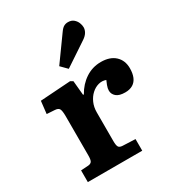

<svg xmlns="http://www.w3.org/2000/svg" viewBox="-193 -939 975 1059"><g transform="rotate(-30 295.0 -409.5)"><path d="M54.5 0V-74.5L101.5 -77.5Q118 -79 124.2 -88.8Q130.5 -98.5 130.5 -126.5V-375.5Q130.5 -410 124 -422.2Q117.5 -434.5 94 -435.5L45.5 -438.5L54.5 -518L247.5 -531L264 -521.5L272.5 -430H277.5Q305 -479.5 349.3 -508.8Q393.5 -538 447.5 -538Q505 -538 537.3 -508Q569.5 -478 569.5 -428Q569.5 -395.5 559.8 -372.2Q550 -349 530.3 -337Q510.5 -325 481.5 -325Q443 -325 425 -340.7Q407 -356.5 407 -378.5Q407 -386 408.5 -393.5Q410 -401 413.8 -411.2Q417.5 -421.5 424.5 -437Q401.5 -445.5 377.5 -439Q353.5 -432.5 333.5 -414.2Q313.5 -396 301.5 -368.7Q289.5 -341.5 289.5 -308.5V-125Q289.5 -99 295.3 -88.8Q301 -78.5 320 -77.5L401 -74V0ZM276 -593.5 237.5 -632.5 349 -787.5Q362 -806 373.8 -812.5Q385.5 -819 400 -819Q422 -819 435.5 -807.5Q449 -796 455.3 -780.5Q461.5 -765 461.5 -751.5Q461.5 -735.5 452.5 -720.3Q443.5 -705 424 -692Z"/></g></svg>

Font: Literata Variable Black
Style: Regular
Weight: 900
Designer: Latin by Veronika Burian and Jose Scaglione. Greek by Irene Vlachou. Cyrillic by Vera Evstafieva.
Foundry: TypeTogether
Version: Version 3.021